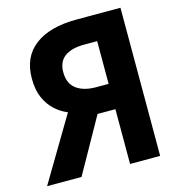

<svg xmlns="http://www.w3.org/2000/svg" viewBox="-107 -804 813 894"><g transform="rotate(-15 300.0 -357.0)"><path d="M10 0 223 -358 236 -292Q214 -298 185.5 -310.5Q157 -323 131 -347Q105 -371 88 -409Q71 -447 71 -502Q71 -606 142.5 -660Q214 -714 343 -714H555V0H410V-264H324L176 0ZM350 -386H410V-592H348Q286 -592 253 -567.5Q220 -543 220 -493Q220 -438 255 -412Q290 -386 350 -386Z"/></g></svg>

Font: Noto Sans Mono
Style: Bold
Weight: 700
Designer: Monotype Design Team
Foundry: Monotype Imaging Inc.
Version: Version 2.014